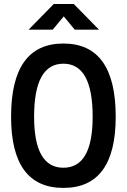

<svg xmlns="http://www.w3.org/2000/svg" viewBox="-20 -918 626 948"><path d="M293 9.8Q34.7 9.8 34.7 -341.8Q34.7 -703.1 293 -703.1Q551.3 -703.1 551.3 -341.8Q551.3 9.8 293 9.8ZM293 -89.8Q437.5 -89.8 437.5 -341.8Q437.5 -603.5 293 -603.5Q148.4 -603.5 148.4 -341.8Q148.4 -89.8 293 -89.8ZM121.1 -771.5 245.6 -898.4H344.2L468.8 -771.5H349.1L274.4 -861.8H315.4L240.2 -771.5Z"/></svg>

Font: Cascadia Mono Medium
Style: Regular
Weight: 500
Monospace: yes
Designer: Aaron Bell
Foundry: Saja Typeworks
Version: Version 2407.024